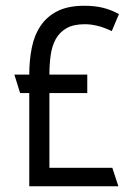

<svg xmlns="http://www.w3.org/2000/svg" viewBox="-20 -646 464 666"><path d="M29.8 -387.2H81.5Q81.5 -436 90.1 -479.5Q98.6 -522.9 120.4 -555.7Q142.1 -588.4 179 -607.2Q215.8 -626 272.5 -626Q308.6 -626 336.7 -619.1Q364.7 -612.3 392.6 -597.2L367.7 -538.1Q341.3 -550.8 318.1 -556.4Q294.9 -562 274.4 -562Q234.9 -562 210.7 -548.1Q186.5 -534.2 173.3 -510.3Q160.2 -486.3 155.8 -454.6Q151.4 -422.9 151.4 -387.2H282.7V-323.2H151.4V-64H369.6L390.6 0H81.5V-323.2H49.8Z"/></svg>

Font: Aubrey
Style: Regular
Weight: 400
Designer: Gayaneh Bagdasaryan | Cyreal.org
Foundry: Gayaneh Bagdasaryan | Cyreal.org
Version: Version 1.000